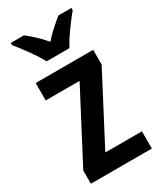

<svg xmlns="http://www.w3.org/2000/svg" viewBox="-193 -837 766 908"><g transform="rotate(-30 189.5 -383.0)"><path d="M131 -606H256C278 -650 327 -715 359 -754V-766H288C257 -740 225 -715 193 -677C163 -713 126 -745 100 -766H28V-754C61 -714 110 -648 131 -606ZM356 0V-94H156L349 -463V-543H35V-448H220L23 -72V0Z"/></g></svg>

Font: Noto Sans Gurmukhi UI Condensed SemiBold
Style: Regular
Weight: 600
Width: 3
Designer: Jelle Bosma - Monotype Design Team
Foundry: Monotype Imaging Inc.
Version: Version 2.004